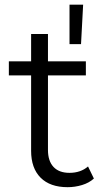

<svg xmlns="http://www.w3.org/2000/svg" viewBox="-20 -784 446 809"><path d="M265 4.7Q191 4.7 151 -35.4Q111.1 -75.5 111.1 -148.4V-640.8H182.1V-152.2Q182.1 -105.7 205.4 -80.7Q228.7 -55.7 272.8 -55.7Q319.7 -55.7 350.9 -82.6L375.6 -31.7Q355.4 -13.3 325.6 -4.3Q295.8 4.7 265 4.7ZM17.3 -466.3V-525.5H341.8V-466.3ZM272.9 -598V-764.3H330.3L321.4 -598Z"/></svg>

Font: Montserrat Thin
Style: Regular
Weight: 100
Designer: Julieta Ulanovsky
Foundry: Julieta Ulanovsky
Version: Version 9.000